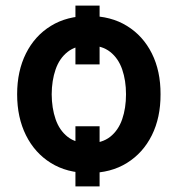

<svg xmlns="http://www.w3.org/2000/svg" viewBox="-20 -610 659 689"><path d="M337.4 -589.8V-378.9H250.7V-589.8ZM337.4 -157V58.9H250.7V-157ZM299 10.7Q220.2 10.7 162.5 -25.2Q104.8 -61.1 73.2 -124.6Q41.5 -188.2 41.5 -271.7Q41.5 -355.1 73.2 -418.3Q104.8 -481.5 162.5 -517Q220.2 -552.6 299 -552.6Q377.8 -552.6 435.5 -517Q493.3 -481.5 524.9 -418.3Q556.5 -355.1 556.1 -271.7Q556.5 -188.2 524.9 -124.6Q493.3 -61.1 435.5 -25.2Q377.8 10.7 299 10.7ZM299 -95.9Q345.9 -95.9 375.4 -119.1Q404.8 -142.4 418.5 -182.2Q432.2 -221.9 432.2 -271.7Q432.2 -321 418.5 -360.8Q404.8 -400.6 375.4 -423.8Q345.9 -447.1 299 -447.1Q252.1 -447.1 222.7 -423.8Q193.2 -400.6 179.5 -360.8Q165.8 -321 165.5 -271.7Q165.8 -221.9 179.5 -182.2Q193.2 -142.4 222.7 -119.1Q252.1 -95.9 299 -95.9Z"/></svg>

Font: InterMG SemiBold
Style: Regular
Weight: 600
Designer: Rasmus Andersson
Foundry: rsms
Version: Version 3.019;December 26, 2023;FontCreator 15.0.0.2955 64-b